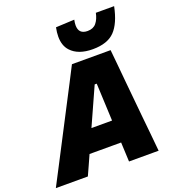

<svg xmlns="http://www.w3.org/2000/svg" viewBox="-205 -1106 1113 1234"><g transform="rotate(-20 351.0 -488.5)"><path d="M-36.5 0Q-6 -58.5 27 -122Q59.5 -185.5 90 -243.5L216.5 -487.5Q249 -550.5 277 -604Q304.5 -657.5 333 -713H597.5Q602.5 -657.5 608 -605Q613 -552.5 619 -487L643 -239Q649 -182 655 -119.5Q661 -56.5 666.5 0H464Q462.5 -32 461 -65.5Q459.5 -99 458 -132H242Q227 -98.5 212 -65.2Q197 -32 182.5 0ZM426 -541 310.5 -284.5H451.5L440 -541ZM493.5 -757.5Q394 -757.5 345 -810.5Q311 -846.5 311 -909.5Q311 -937.5 318 -971L445 -977Q440.5 -956 440.5 -939.5Q440.5 -879 501.5 -879Q540.5 -879 561.2 -904.2Q582 -929.5 590.5 -971H715.5Q693 -860 643.5 -808.8Q594 -757.5 493.5 -757.5Z"/></g></svg>

Font: Heraclito ExtraBold
Style: Italic
Weight: 800
Italic angle: -12°
Designer: Kostas Bartsokas (font) & Cristiano Sobral (main changes)
Foundry: Kostas Bartsokas (font) & Cristiano Sobral (main changes)
Version: Version 1.00;July 8, 2020;FontCreator 13.0.0.2655 64-bit